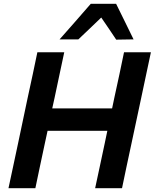

<svg xmlns="http://www.w3.org/2000/svg" viewBox="-20 -987 812 1007"><path d="M24.5 0Q37 -57.5 48.5 -112Q60 -166 74.5 -234L125 -473.5Q140 -542 151.8 -597.5Q163.5 -653 176 -713H317Q304 -654 292.5 -598Q280.5 -542 266 -473L254 -418.5H568L579.5 -473.5Q594.5 -542 606.5 -598Q618 -654 630.5 -713H771.5Q759 -654 747 -598Q735 -542 720.5 -473L669.5 -234Q655 -166 643.5 -112.5Q632 -58.5 620 0H479Q491.5 -57.5 503 -112Q514.5 -166 529 -234L543 -301H229.5L215 -234Q200.5 -166 189 -112Q177.5 -58 165.5 0ZM589.5 -779Q570.5 -807.5 550.8 -836.8Q531 -866 511 -895Q480.5 -866 451 -837.5L391 -780.5H292.5Q334.5 -827.5 374.5 -873.5Q414.5 -919.5 456 -967H589Q612 -920 635 -873.5Q658 -826.5 680.5 -780.5Z"/></svg>

Font: Heraclito SemiBold
Style: Italic
Weight: 600
Italic angle: -12°
Designer: Kostas Bartsokas (font) & Cristiano Sobral (main changes)
Foundry: Kostas Bartsokas (font) & Cristiano Sobral (main changes)
Version: Version 1.00;July 8, 2020;FontCreator 13.0.0.2655 64-bit